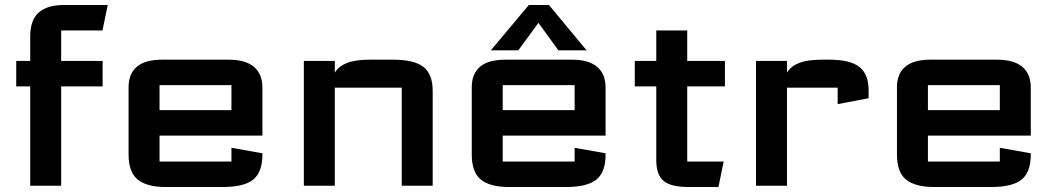

<svg xmlns="http://www.w3.org/2000/svg" viewBox="-20 -744 4224 769"><path d="M101 -500V-597Q101 -664 135.2 -694Q169.5 -724 236 -724H411.5L390.5 -622H225Q225 -622 225 -622Q225 -622 225 -622V-500H391V-398H225V0H101V-398H45V-500Z M495 -125V-395Q495 -448.5 528.2 -476.8Q561.5 -505 630 -505H895Q963.5 -505 997.2 -476.2Q1031 -447.5 1031 -393V-201H619V-97Q619 -97 619 -97Q619 -97 619 -97H907Q907 -97 907 -97Q907 -97 907 -97V-152L1031 -130V-125Q1031 -55 994.5 -25Q958 5 872 5H644Q568.5 5 531.8 -24.5Q495 -54 495 -125ZM619 -303H907V-403Q907 -403 907 -403Q907 -403 907 -403H619Q619 -403 619 -403Q619 -403 619 -403Z M1197 0V-500H1321V-453Q1336 -478.5 1369.5 -491.8Q1403 -505 1462 -505H1554Q1639 -505 1676 -476Q1713 -447 1713 -380V0H1589V-393Q1589 -393 1589 -393Q1589 -393 1589 -393H1321V0Z M1869.5 -125V-395Q1869.5 -448.5 1902.8 -476.8Q1936 -505 2004.5 -505H2269.5Q2338 -505 2371.8 -476.2Q2405.5 -447.5 2405.5 -393V-201H1993.5V-97Q1993.5 -97 1993.5 -97Q1993.5 -97 1993.5 -97H2281.5Q2281.5 -97 2281.5 -97Q2281.5 -97 2281.5 -97V-152L2405.5 -130V-125Q2405.5 -55 2369 -25Q2332.5 5 2246.5 5H2018.5Q1943 5 1906.2 -24.5Q1869.5 -54 1869.5 -125ZM1993.5 -303H2281.5V-403Q2281.5 -403 2281.5 -403Q2281.5 -403 2281.5 -403H1993.5Q1993.5 -403 1993.5 -403Q1993.5 -403 1993.5 -403ZM1946 -542.5 2098 -724H2178.5L2329.5 -542.5H2216.5L2136.5 -652.5L2056 -542.5Z M2736.5 5Q2667 5 2637.8 -19.5Q2608.5 -44 2608.5 -102V-398H2522.5V-500H2608.5V-622H2732.5V-500H2883.5V-398H2732.5V-97Q2732.5 -97 2732.5 -97Q2732.5 -97 2732.5 -97H2878.5L2857.5 5Z M3008 0V-500H3132V-453Q3147 -478.5 3180.5 -491.8Q3214 -505 3273 -505H3300Q3342.5 -505 3372.5 -498Q3402.5 -491 3421.8 -476Q3441 -461 3450 -437.2Q3459 -413.5 3459 -380V-350.5L3335 -327V-393Q3335 -393 3335 -393Q3335 -393 3335 -393H3132V0Z M3572.5 -125V-395Q3572.5 -448.5 3605.8 -476.8Q3639 -505 3707.5 -505H3972.5Q4041 -505 4074.8 -476.2Q4108.5 -447.5 4108.5 -393V-201H3696.5V-97Q3696.5 -97 3696.5 -97Q3696.5 -97 3696.5 -97H3984.5Q3984.5 -97 3984.5 -97Q3984.5 -97 3984.5 -97V-152L4108.5 -130V-125Q4108.5 -55 4072 -25Q4035.5 5 3949.5 5H3721.5Q3646 5 3609.2 -24.5Q3572.5 -54 3572.5 -125ZM3696.5 -303H3984.5V-403Q3984.5 -403 3984.5 -403Q3984.5 -403 3984.5 -403H3696.5Q3696.5 -403 3696.5 -403Q3696.5 -403 3696.5 -403Z"/></svg>

Font: Science Gothic
Style: Regular
Weight: 400
Designer: Thomas Phinney, Vassil Kateliev, Brandon Buerkle
Foundry: Font Detective LLC
Version: Version 1.018